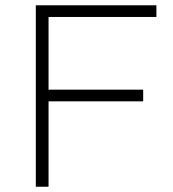

<svg xmlns="http://www.w3.org/2000/svg" viewBox="-20 -710 659 730"><path d="M116.2 0V-689.9H574.7V-645.5H164.6V-369.1H524.4V-324.7H164.6V0Z"/></svg>

Font: HK Grotesk Light Legacy
Style: Regular
Weight: 300
Designer: Alfredo Marco Pradil
Foundry: Hanken Design Co.
Version: Version 2.022;PS 002.022;hotconv 1.0.88;makeotf.lib2.5.64775